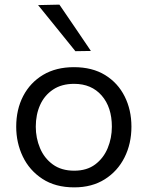

<svg xmlns="http://www.w3.org/2000/svg" viewBox="-20 -798 638 829"><path d="M300.5 11Q219 11 163 -25.8Q107 -62.5 78.5 -122Q50 -181.5 50 -251Q50 -325.5 80.2 -383.5Q110.5 -441.5 166.2 -474.8Q222 -508 299 -508Q378.5 -508 433.8 -474Q489 -440 518.2 -381.8Q547.5 -323.5 547.5 -251Q547.5 -177.5 517.5 -118Q487.5 -58.5 432.2 -23.8Q377 11 300.5 11ZM300.5 -61Q355 -61 391 -88Q427 -115 445 -158.5Q463 -202 463 -251Q463 -335 419 -385.5Q375 -436 300 -436Q246 -436 209 -411.2Q172 -386.5 153.2 -344.8Q134.5 -303 134.5 -251Q134.5 -202 152.8 -158.5Q171 -115 208 -88Q245 -61 300.5 -61ZM305.5 -577Q265.5 -626.5 225.5 -676Q185.5 -725.5 144.5 -776L236.5 -778Q270.5 -728.5 304.2 -678.8Q338 -629 372.5 -578Z"/></svg>

Font: Heraclito
Style: Regular
Weight: 400
Designer: Kostas Bartsokas (font) & Cristiano Sobral (main changes)
Foundry: Kostas Bartsokas (font) & Cristiano Sobral (main changes)
Version: Version 1.00;July 8, 2020;FontCreator 13.0.0.2655 64-bit